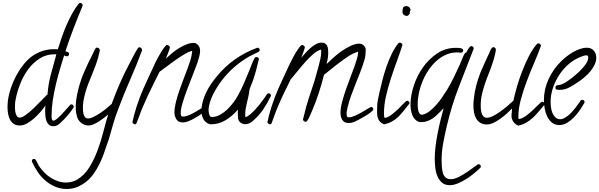

<svg xmlns="http://www.w3.org/2000/svg" viewBox="-20 -793 4011 1285"><path d="M533.2 -757.8Q533.2 -754.9 532.2 -752.9Q501 -677.7 472.2 -603Q443.4 -528.3 418 -450.2Q424.8 -448.2 433.6 -444.3Q442.4 -440.4 442.4 -432.6Q442.4 -425.8 438.5 -420.9Q434.6 -416 427.7 -416Q423.8 -416 418.5 -418Q413.1 -419.9 409.2 -421.9Q394.5 -377 379.9 -326.2Q365.2 -275.4 353 -223.6Q340.8 -171.9 333 -120.6Q325.2 -69.3 325.2 -22.5Q325.2 -18.6 325.2 -12.2Q325.2 -5.9 326.2 0Q327.1 5.9 329.6 10.3Q332 14.6 337.9 14.6Q346.7 14.6 362.8 1Q378.9 -12.7 395.5 -30.8Q412.1 -48.8 427.2 -65.9Q442.4 -83 449.2 -89.8Q452.1 -94.7 458 -94.7Q463.9 -94.7 468.8 -89.8Q473.6 -85 473.6 -79.1Q473.6 -74.2 471.7 -72.3Q452.1 -42 428.7 -15.6Q405.3 10.7 378.9 34.2Q359.4 51.8 336.9 51.8Q317.4 51.8 306.6 41Q295.9 30.3 290.5 15.1Q285.2 0 283.7 -17.6Q282.2 -35.2 282.2 -49.8Q282.2 -59.6 282.7 -68.8Q283.2 -78.1 284.2 -86.9Q271.5 -68.4 252 -45.4Q232.4 -22.5 209.5 -2Q186.5 18.6 161.6 32.7Q136.7 46.9 112.3 46.9Q86.9 46.9 70.8 35.2Q54.7 23.4 45.9 5.4Q37.1 -12.7 33.7 -34.2Q30.3 -55.7 30.3 -75.2Q30.3 -117.2 40.5 -160.6Q50.8 -204.1 68.8 -245.6Q86.9 -287.1 111.3 -324.7Q135.7 -362.3 165 -391.6Q199.2 -425.8 245.1 -444.8Q291 -463.9 340.8 -463.9Q347.7 -463.9 354 -463.9Q360.4 -463.9 367.2 -462.9Q377.9 -499 392.1 -540Q406.2 -581.1 423.8 -622.1Q441.4 -663.1 462.4 -701.2Q483.4 -739.3 506.8 -768.6Q509.8 -773.4 516.6 -773.4Q522.5 -773.4 527.8 -769Q533.2 -764.6 533.2 -757.8ZM357.4 -429.7H349.6Q292 -430.7 247.6 -402.8Q203.1 -375 170.4 -331.5Q137.7 -288.1 116.7 -235.4Q95.7 -182.6 85.9 -133.8Q80.1 -108.4 80.1 -83Q80.1 -75.2 80.6 -62Q81.1 -48.8 84.5 -36.1Q87.9 -23.4 94.2 -14.6Q100.6 -5.9 112.3 -5.9Q127.9 -5.9 153.8 -24.9Q179.7 -43.9 206.5 -69.8Q233.4 -95.7 257.8 -121.1Q282.2 -146.5 293.9 -158.2Q295.9 -160.2 297.9 -160.2Q302.7 -228.5 320.8 -296.4Q338.9 -364.3 357.4 -429.7Z M930.7 -459Q930.7 -455.1 929.7 -453.1Q892.6 -353.5 850.6 -258.3Q808.6 -163.1 771.5 -63.5Q752.9 -15.6 738.8 32.2Q724.6 80.1 710.9 129.9Q708 140.6 704.6 149.9Q701.2 159.2 697.3 169.9Q685.5 206.1 672.9 240.7Q660.2 275.4 643.6 308.6Q627 341.8 605.5 371.6Q584 401.4 556.6 423.3Q529.3 445.3 497.1 458.5Q464.8 471.7 426.8 471.7Q386.7 471.7 352.1 457.5Q317.4 443.4 288.1 419.4Q258.8 395.5 235.8 362.8Q212.9 330.1 195.3 292Q193.4 288.1 193.4 285.2Q192.4 277.3 197.8 273.9Q203.1 270.5 209 270.5Q212.9 270.5 215.8 273.4Q218.8 276.4 220.7 279.3Q227.5 290 232.9 302.2Q238.3 314.5 246.1 325.2Q260.7 345.7 279.8 364.7Q298.8 383.8 321.8 397.9Q344.7 412.1 370.1 420.4Q395.5 428.7 421.9 428.7Q461.9 428.7 496.1 409.2Q544.9 379.9 577.1 328.1Q609.4 276.4 632.8 213.9Q655.3 153.3 671.4 90.3Q687.5 27.3 704.1 -27.3Q692.4 -16.6 675.8 -3.9Q659.2 8.8 641.6 20Q624 31.2 606 39.1Q587.9 46.9 573.2 46.9Q544.9 46.9 522 28.3Q499 9.8 493.2 -21.5Q488.3 -41 487.3 -57.6Q485.4 -87.9 489.7 -121.6Q494.1 -155.3 502.4 -189Q510.7 -222.7 521.5 -254.4Q532.2 -286.1 543.9 -312.5Q568.4 -369.1 596.7 -423.8Q602.5 -434.6 607.4 -446.3Q612.3 -458 619.1 -468.8Q623 -474.6 630.9 -474.6Q635.7 -474.6 641.6 -469.2Q647.5 -463.9 648.4 -458L645.5 -443.4Q636.7 -402.3 622.6 -363.3Q608.4 -324.2 592.8 -287.1Q582 -260.7 570.8 -231.9Q559.6 -203.1 551.3 -173.8Q543 -144.5 538.1 -114.7Q533.2 -85 535.2 -55.7Q536.1 -46.9 537.6 -37.1Q539.1 -27.3 543 -19Q546.9 -10.7 552.7 -5.4Q558.6 0 568.4 0Q585 0 607.4 -11.2Q629.9 -22.5 652.3 -37.6Q674.8 -52.7 694.8 -69.3Q714.8 -85.9 727.5 -97.7Q752.9 -168 782.2 -234.9Q811.5 -301.8 845.7 -366.2Q859.4 -391.6 873 -418.5Q886.7 -445.3 902.3 -469.7Q906.2 -476.6 914.1 -476.6Q920.9 -476.6 925.3 -471.2Q929.7 -465.8 930.7 -459Z M1368.2 -65.4Q1368.2 -59.6 1363.3 -56.6Q1352.5 -47.9 1337.9 -37.1Q1323.2 -26.4 1306.6 -16.1Q1290 -5.9 1273.9 2.9Q1257.8 11.7 1245.1 16.6Q1222.7 26.4 1203.1 26.4Q1173.8 26.4 1160.6 5.4Q1147.5 -15.6 1147.5 -41Q1147.5 -71.3 1157.2 -109.9Q1167 -148.4 1180.7 -188.5Q1194.3 -228.5 1209.5 -267.1Q1224.6 -305.7 1235.4 -335Q1246.1 -363.3 1254.9 -392.1Q1263.7 -420.9 1266.6 -452.1Q1249 -450.2 1218.8 -432.6Q1188.5 -415 1155.8 -392.1Q1123 -369.1 1093.8 -346.7Q1064.5 -324.2 1047.9 -312.5L1012.7 -242.2Q989.3 -196.3 968.3 -150.9Q947.3 -105.5 927.7 -58.6Q918.9 -36.1 911.1 -13.7Q903.3 8.8 893.6 31.2Q890.6 39.1 882.8 39.1Q878.9 39.1 872.6 34.2Q866.2 29.3 866.2 25.4Q866.2 24.4 867.7 19Q869.1 13.7 870.6 6.8Q872.1 0 873.5 -5.9Q875 -11.7 875 -13.7Q891.6 -78.1 915.5 -140.6Q939.5 -203.1 968.8 -263.7Q982.4 -292 995.1 -320.8Q1007.8 -349.6 1021.5 -377.9Q1027.3 -388.7 1035.6 -404.3Q1043.9 -419.9 1053.2 -436Q1062.5 -452.1 1072.3 -466.3Q1082 -480.5 1090.8 -488.3Q1094.7 -492.2 1099.6 -492.2Q1103.5 -492.2 1110.4 -486.8Q1117.2 -481.4 1117.2 -476.6Q1117.2 -473.6 1113.8 -462.9Q1110.4 -452.1 1105.5 -439.9Q1100.6 -427.7 1096.2 -416.5Q1091.8 -405.3 1090.8 -401.4Q1107.4 -417 1129.4 -435.5Q1151.4 -454.1 1176.3 -469.7Q1201.2 -485.4 1227.5 -495.6Q1253.9 -505.9 1277.3 -505.9Q1291 -505.9 1303.2 -493.7Q1315.4 -481.4 1317.4 -467.8Q1319.3 -458 1319.3 -453.1Q1319.3 -436.5 1313 -412.6Q1306.6 -388.7 1300.8 -372.1Q1291 -343.8 1272.5 -297.4Q1253.9 -251 1235.4 -202.1Q1216.8 -153.3 1203.1 -108.4Q1189.5 -63.5 1189.5 -38.1Q1189.5 -27.3 1191.4 -20Q1193.4 -12.7 1206.1 -12.7Q1223.6 -12.7 1247.6 -23.4Q1271.5 -34.2 1293.9 -47.4Q1316.4 -60.5 1333 -71.3Q1349.6 -82 1353.5 -82Q1359.4 -82 1363.8 -76.7Q1368.2 -71.3 1368.2 -65.4Z M1793.9 -152.3Q1768.6 -100.6 1741.2 -60.1Q1713.9 -19.5 1669.9 18.6Q1648.4 38.1 1621.1 38.1Q1606.4 38.1 1593.3 29.8Q1580.1 21.5 1575.2 6.8Q1573.2 2 1572.8 -6.8Q1572.3 -15.6 1571.8 -25.4Q1571.3 -35.2 1571.8 -44.4Q1572.3 -53.7 1572.3 -59.6Q1538.1 -18.6 1491.7 10.3Q1445.3 39.1 1389.6 39.1Q1386.7 39.1 1381.3 37.1Q1376 35.2 1373 34.2Q1350.6 23.4 1339.4 0Q1328.1 -23.4 1328.1 -46.9Q1328.1 -79.1 1336.4 -110.8Q1344.7 -142.6 1358.9 -172.4Q1373 -202.1 1391.6 -229.5Q1410.2 -256.8 1430.7 -281.2Q1483.4 -346.7 1551.8 -395Q1620.1 -443.4 1700.2 -472.7Q1701.2 -473.6 1704.1 -473.6Q1710.9 -473.6 1714.4 -468.8Q1717.8 -463.9 1717.8 -458Q1717.8 -449.2 1710.9 -446.3Q1694.3 -437.5 1678.2 -430.2Q1662.1 -422.9 1646.5 -414.1Q1538.1 -351.6 1463.9 -253.9Q1449.2 -234.4 1433.6 -210Q1418 -185.5 1405.3 -159.7Q1392.6 -133.8 1384.3 -106.4Q1376 -79.1 1376 -53.7Q1376 -49.8 1377 -42.5Q1377.9 -35.2 1379.9 -27.8Q1381.8 -20.5 1386.2 -15.1Q1390.6 -9.8 1396.5 -9.8Q1424.8 -9.8 1451.7 -24.4Q1478.5 -39.1 1502 -61.5Q1525.4 -84 1543.9 -109.4Q1562.5 -134.8 1574.2 -157.2Q1596.7 -198.2 1614.3 -239.7Q1631.8 -281.2 1649.4 -323.2Q1656.2 -340.8 1665.5 -364.3Q1674.8 -387.7 1683.6 -404.3Q1687.5 -411.1 1696.3 -411.1Q1703.1 -411.1 1708 -407.2Q1712.9 -403.3 1712.9 -396.5L1711.9 -394.5Q1704.1 -359.4 1694.3 -323.7Q1684.6 -288.1 1672.9 -253.9Q1668 -240.2 1661.1 -223.6Q1654.3 -207 1650.4 -195.3Q1648.4 -188.5 1647.9 -181.6Q1647.5 -174.8 1646.5 -168Q1643.6 -152.3 1640.1 -137.2Q1636.7 -122.1 1632.8 -106.4Q1627.9 -86.9 1624.5 -66.9Q1621.1 -46.9 1621.1 -26.4Q1621.1 -21.5 1621.1 -17.6Q1621.1 -13.7 1622.1 -9.8Q1628.9 -9.8 1638.2 -15.6Q1647.5 -21.5 1657.2 -29.8Q1667 -38.1 1675.3 -46.9Q1683.6 -55.7 1688.5 -60.5Q1717.8 -91.8 1744.1 -129.9Q1751 -137.7 1756.3 -147Q1761.7 -156.2 1768.6 -164.1Q1771.5 -168.9 1777.3 -168.9Q1784.2 -168.9 1789.1 -164.1Q1793.9 -159.2 1793.9 -152.3Z M2478.5 -61.5Q2478.5 -54.7 2461.4 -41.5Q2444.3 -28.3 2421.9 -15.1Q2399.4 -2 2378.4 9.3Q2357.4 20.5 2349.6 23.4Q2331.1 30.3 2314.5 30.3Q2283.2 30.3 2271 9.8Q2258.8 -10.7 2258.8 -39.1Q2258.8 -69.3 2269.5 -110.4Q2280.3 -151.4 2295.4 -194.8Q2310.5 -238.3 2326.7 -279.8Q2342.8 -321.3 2353.5 -351.6Q2360.4 -372.1 2368.7 -398.4Q2377 -424.8 2377 -447.3Q2363.3 -443.4 2345.2 -435.1Q2327.1 -426.8 2315.4 -418.9Q2271.5 -389.6 2230.5 -357.9Q2189.5 -326.2 2148.4 -292Q2132.8 -230.5 2113.3 -169.9Q2093.8 -109.4 2068.4 -50.8Q2060.5 -34.2 2053.2 -16.6Q2045.9 1 2036.1 15.6Q2032.2 22.5 2025.4 22.5Q2020.5 22.5 2014.2 17.6Q2007.8 12.7 2007.8 7.8Q2007.8 6.8 2010.3 -4.4Q2012.7 -15.6 2013.7 -16.6Q2027.3 -77.1 2046.4 -135.3Q2065.4 -193.4 2085 -252Q2100.6 -304.7 2114.3 -357.4Q2120.1 -379.9 2125 -402.8Q2129.9 -425.8 2129.9 -448.2Q2129.9 -452.1 2129.4 -455.1Q2128.9 -458 2128.9 -460.9Q2105.5 -456.1 2077.6 -432.1Q2049.8 -408.2 2022.5 -377.4Q1995.1 -346.7 1970.7 -315.9Q1946.3 -285.2 1929.7 -266.6Q1927.7 -264.6 1926.8 -264.6Q1923.8 -258.8 1921.4 -252.9Q1918.9 -247.1 1916 -242.2Q1893.6 -198.2 1873.5 -155.3Q1853.5 -112.3 1835 -67.4Q1824.2 -43 1815.9 -18.1Q1807.6 6.8 1797.9 31.2Q1794.9 39.1 1787.1 39.1Q1782.2 39.1 1775.9 34.2Q1769.5 29.3 1769.5 25.4Q1769.5 24.4 1771 19Q1772.5 13.7 1773.9 6.8Q1775.4 0 1776.9 -5.9Q1778.3 -11.7 1778.3 -13.7Q1794.9 -78.1 1818.8 -140.6Q1842.8 -203.1 1872.1 -263.7Q1885.7 -292 1898.4 -320.8Q1911.1 -349.6 1925.8 -377.9Q1931.6 -389.6 1939.5 -405.3Q1947.3 -420.9 1956.5 -436Q1965.8 -451.2 1975.6 -465.3Q1985.4 -479.5 1994.1 -488.3Q1998 -492.2 2002.9 -492.2Q2006.8 -492.2 2013.7 -486.8Q2020.5 -481.4 2020.5 -476.6Q2020.5 -473.6 2017.1 -463.9Q2013.7 -454.1 2009.8 -442.4Q2005.9 -430.7 2001.5 -420.4Q1997.1 -410.2 1996.1 -406.2Q2006.8 -418.9 2022.5 -436.5Q2038.1 -454.1 2056.2 -470.2Q2074.2 -486.3 2093.8 -497.1Q2113.3 -507.8 2131.8 -507.8Q2146.5 -507.8 2155.8 -502Q2165 -496.1 2169.4 -486.8Q2173.8 -477.5 2175.3 -465.8Q2176.8 -454.1 2176.8 -442.4Q2176.8 -422.9 2173.8 -403.3Q2170.9 -383.8 2166 -364.3Q2184.6 -382.8 2210.9 -406.7Q2237.3 -430.7 2267.6 -451.7Q2297.9 -472.7 2328.6 -486.8Q2359.4 -501 2385.7 -501Q2401.4 -501 2414.6 -488.3Q2427.7 -475.6 2427.7 -460Q2427.7 -441.4 2425.8 -423.8Q2423.8 -406.2 2418 -388.7Q2406.2 -348.6 2390.6 -309.1Q2375 -269.5 2359.4 -230.5Q2343.8 -191.4 2329.6 -152.3Q2315.4 -113.3 2305.7 -72.3Q2303.7 -62.5 2301.8 -52.7Q2299.8 -43 2299.8 -33.2Q2299.8 -22.5 2301.8 -15.1Q2303.7 -7.8 2316.4 -7.8Q2333 -7.8 2356.4 -18.6Q2379.9 -29.3 2402.8 -42.5Q2425.8 -55.7 2442.9 -66.4Q2460 -77.1 2463.9 -77.1Q2469.7 -77.1 2474.1 -72.3Q2478.5 -67.4 2478.5 -61.5Z M2727.5 -727.5Q2727.5 -721.7 2722.7 -713.9L2721.7 -710.9Q2723.6 -705.1 2723.6 -702.1Q2716.8 -697.3 2713.9 -691.9Q2710.9 -686.5 2700.2 -686.5Q2691.4 -686.5 2682.6 -693.8Q2673.8 -701.2 2673.8 -711.9Q2673.8 -729.5 2677.2 -740.7Q2680.7 -752 2703.1 -752Q2711.9 -752 2719.7 -744.1Q2727.5 -736.3 2727.5 -727.5ZM2720.7 -104.5Q2720.7 -99.6 2717.8 -96.7Q2699.2 -74.2 2682.1 -52.2Q2665 -30.3 2646 -11.7Q2627 6.8 2603.5 20Q2580.1 33.2 2549.8 39.1Q2523.4 27.3 2513.7 8.3Q2503.9 -10.7 2503.9 -38.1V-73.2Q2503.9 -98.6 2509.3 -126Q2514.6 -153.3 2520.5 -178.7Q2529.3 -216.8 2540.5 -260.7Q2551.8 -304.7 2566.9 -348.1Q2582 -391.6 2601.6 -432.1Q2621.1 -472.7 2645.5 -502.9Q2650.4 -507.8 2655.3 -507.8Q2661.1 -507.8 2667 -503.4Q2672.9 -499 2672.9 -492.2V-490.2Q2656.2 -438.5 2635.3 -381.3Q2614.3 -324.2 2595.2 -265.1Q2576.2 -206.1 2563 -147.5Q2549.8 -88.9 2549.8 -34.2Q2549.8 -28.3 2550.3 -17.6Q2550.8 -6.8 2556.6 -3.9Q2578.1 -7.8 2602.1 -26.4Q2626 -44.9 2647 -65.4Q2668 -85.9 2683.6 -102.5Q2699.2 -119.1 2705.1 -119.1Q2710 -119.1 2715.3 -114.3Q2720.7 -109.4 2720.7 -104.5Z M3198.2 321.3Q3198.2 326.2 3194.3 330.1Q3177.7 346.7 3152.8 367.2Q3127.9 387.7 3100.1 405.3Q3072.3 422.9 3043.9 434.6Q3015.6 446.3 2991.2 446.3Q2956.1 446.3 2936 427.7Q2916 409.2 2905.8 382.3Q2895.5 355.5 2892.6 324.2Q2889.6 293 2889.6 266.6Q2889.6 230.5 2895 186.5Q2900.4 142.6 2909.2 97.7Q2918 52.7 2928.7 9.8Q2939.5 -33.2 2949.2 -69.3Q2944.3 -64.5 2940.4 -60.1Q2936.5 -55.7 2931.6 -50.8Q2917 -36.1 2902.8 -22.5Q2888.7 -8.8 2872.6 1.5Q2856.4 11.7 2838.4 18.1Q2820.3 24.4 2797.9 24.4Q2782.2 24.4 2770.5 16.6Q2758.8 8.8 2750.5 -2.9Q2742.2 -14.6 2737.3 -28.8Q2732.4 -43 2730.5 -55.7Q2727.5 -73.2 2727.5 -92.8Q2727.5 -153.3 2749.5 -220.2Q2771.5 -287.1 2811.5 -343.3Q2851.6 -399.4 2906.7 -436Q2961.9 -472.7 3029.3 -472.7Q3034.2 -472.7 3043 -472.7Q3051.8 -472.7 3060.1 -471.2Q3068.4 -469.7 3074.2 -465.8Q3080.1 -461.9 3080.1 -455.1Q3080.1 -450.2 3076.2 -445.3Q3072.3 -440.4 3066.4 -440.4Q3059.6 -440.4 3053.2 -441.4Q3046.9 -442.4 3040 -442.4Q3000 -442.4 2964.8 -426.8Q2929.7 -411.1 2900.4 -384.8Q2871.1 -358.4 2847.7 -323.2Q2824.2 -288.1 2808.1 -249.5Q2792 -210.9 2783.7 -171.4Q2775.4 -131.8 2775.4 -96.7Q2775.4 -88.9 2775.9 -77.6Q2776.4 -66.4 2778.8 -55.2Q2781.2 -43.9 2786.6 -35.2Q2792 -26.4 2801.8 -24.4Q2828.1 -28.3 2853 -47.4Q2877.9 -66.4 2899.9 -91.3Q2921.9 -116.2 2939.9 -143.1Q2958 -169.9 2971.7 -191.4Q2996.1 -231.4 3015.6 -272Q3035.2 -312.5 3054.7 -354.5Q3063.5 -374 3071.3 -394.5Q3079.1 -415 3089.8 -434.6Q3094.7 -441.4 3100.6 -441.4Q3102.5 -445.3 3106.4 -452.6Q3110.4 -460 3114.7 -466.8Q3119.1 -473.6 3124 -479Q3128.9 -484.4 3133.8 -484.4Q3139.6 -484.4 3145 -480Q3150.4 -475.6 3150.4 -469.7Q3150.4 -465.8 3149.4 -464.8Q3099.6 -336.9 3050.8 -210.9Q3002 -85 2970.7 48.8Q2957 106.4 2946.3 164.6Q2935.5 222.7 2935.5 281.2Q2935.5 300.8 2937 321.3Q2938.5 341.8 2943.4 361.3Q2954.1 406.2 2998 406.2Q3021.5 406.2 3051.8 390.6Q3082 375 3109.9 356Q3137.7 336.9 3158.2 321.3Q3178.7 305.7 3182.6 305.7Q3189.5 305.7 3193.8 310.5Q3198.2 315.4 3198.2 321.3Z M3625 -96.7Q3625 -92.8 3621.1 -88.9Q3601.6 -66.4 3584 -44.9Q3566.4 -23.4 3546.4 -4.9Q3526.4 13.7 3502.4 27.3Q3478.5 41 3448.2 47.9Q3403.3 27.3 3403.3 -21.5Q3403.3 -32.2 3405.3 -43.5Q3407.2 -54.7 3406.2 -66.4Q3392.6 -51.8 3372.6 -33.7Q3352.5 -15.6 3329.6 1Q3306.6 17.6 3283.2 28.8Q3259.8 40 3239.3 40Q3211.9 40 3194.3 28.8Q3176.8 17.6 3166.5 -0.5Q3156.2 -18.6 3152.3 -41.5Q3148.4 -64.5 3148.4 -86.9Q3148.4 -110.4 3151.4 -132.8Q3156.2 -179.7 3168 -223.1Q3179.7 -266.6 3196.3 -309.6Q3209 -339.8 3222.7 -369.6Q3236.3 -399.4 3250 -428.7Q3254.9 -438.5 3259.8 -450.7Q3264.6 -462.9 3270.5 -470.7Q3275.4 -477.5 3282.2 -477.5Q3287.1 -477.5 3293 -472.7Q3298.8 -467.8 3298.8 -462.9Q3298.8 -456.1 3296.4 -443.8Q3293.9 -431.6 3290.5 -418.5Q3287.1 -405.3 3283.7 -393.1Q3280.3 -380.9 3277.3 -374Q3266.6 -338.9 3252.4 -304.2Q3238.3 -269.5 3226.1 -233.9Q3213.9 -198.2 3205.6 -162.1Q3197.3 -126 3197.3 -88.9Q3197.3 -78.1 3198.2 -64Q3199.2 -49.8 3203.1 -36.6Q3207 -23.4 3215.3 -14.2Q3223.6 -4.9 3238.3 -4.9Q3257.8 -4.9 3282.7 -18.1Q3307.6 -31.2 3332.5 -49.3Q3357.4 -67.4 3379.9 -86.9Q3402.3 -106.4 3416 -119.1Q3424.8 -161.1 3439.9 -213.4Q3455.1 -265.6 3475.6 -318.4Q3496.1 -371.1 3520.5 -418.5Q3544.9 -465.8 3573.2 -498Q3578.1 -502.9 3583 -502.9Q3588.9 -502.9 3594.7 -498Q3600.6 -493.2 3600.6 -486.3Q3599.6 -485.4 3599.6 -484.4Q3581.1 -432.6 3555.2 -372.6Q3529.3 -312.5 3505.9 -250.5Q3482.4 -188.5 3465.8 -127Q3449.2 -65.4 3449.2 -9.8Q3449.2 -5.9 3449.7 -2Q3450.2 2 3454.1 3.9Q3476.6 0 3501.5 -18.6Q3526.4 -37.1 3548.3 -58.1Q3570.3 -79.1 3586.9 -95.7Q3603.5 -112.3 3608.4 -112.3Q3614.3 -112.3 3619.6 -107.4Q3625 -102.5 3625 -96.7Z M3970.7 -407.2Q3970.7 -382.8 3959 -358.9Q3947.3 -335 3929.2 -313.5Q3911.1 -292 3889.6 -274.4Q3868.2 -256.8 3849.6 -244.1Q3821.3 -224.6 3790.5 -208Q3759.8 -191.4 3723.6 -191.4Q3715.8 -191.4 3706.5 -193.4Q3697.3 -195.3 3697.3 -206.1Q3697.3 -219.7 3710 -222.7Q3712.9 -223.6 3716.8 -223.6Q3720.7 -223.6 3724.6 -224.6Q3735.4 -226.6 3745.6 -231.4Q3755.9 -236.3 3766.6 -242.2Q3783.2 -252.9 3808.6 -272.5Q3834 -292 3858.4 -315.4Q3882.8 -338.9 3899.9 -363.3Q3917 -387.7 3917 -409.2Q3917 -422.9 3902.3 -422.9Q3896.5 -422.9 3890.6 -420.9Q3884.8 -418.9 3878.9 -417Q3832 -401.4 3793 -369.6Q3753.9 -337.9 3725.6 -295.9Q3697.3 -253.9 3681.2 -206.1Q3665 -158.2 3665 -110.4Q3665 -94.7 3667.5 -74.7Q3669.9 -54.7 3677.2 -37.1Q3684.6 -19.5 3697.3 -7.3Q3710 4.9 3730.5 4.9Q3738.3 4.9 3745.1 2.4Q3752 0 3758.8 -3.9Q3785.2 -18.6 3807.6 -43.5Q3830.1 -68.4 3847.7 -93.8Q3852.5 -99.6 3856.9 -106.4Q3861.3 -113.3 3866.2 -120.1Q3869.1 -125 3876 -125Q3881.8 -125 3887.2 -121.1Q3892.6 -117.2 3892.6 -110.4Q3892.6 -108.4 3890.6 -104.5Q3878.9 -83 3861.3 -57.1Q3843.8 -31.2 3822.3 -8.8Q3800.8 13.7 3775.9 28.8Q3751 43.9 3723.6 43.9Q3693.4 43.9 3673.3 26.9Q3653.3 9.8 3641.6 -15.1Q3629.9 -40 3625 -68.8Q3620.1 -97.7 3620.1 -121.1Q3620.1 -195.3 3651.4 -263.2Q3682.6 -331.1 3735.4 -382.8Q3751 -398.4 3771.5 -414.6Q3792 -430.7 3814.9 -443.8Q3837.9 -457 3861.8 -465.3Q3885.7 -473.6 3908.2 -473.6Q3936.5 -473.6 3953.6 -454.6Q3970.7 -435.5 3970.7 -407.2Z"/></svg>

Font: Calligraffitti
Style: Regular
Weight: 400
Designer: Dathan Boardman
Foundry: Open Window
Version: Version 1.001